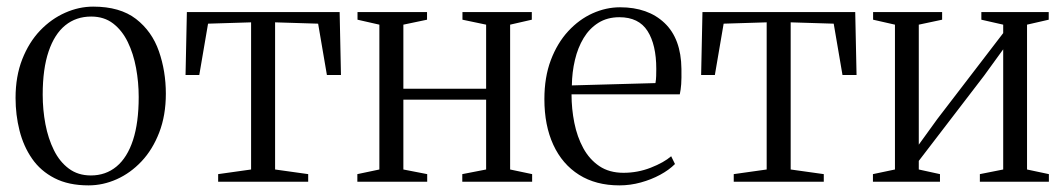

<svg xmlns="http://www.w3.org/2000/svg" viewBox="-20 -549 3209 580"><path d="M27 -253Q27 -318.5 47.2 -370Q67.5 -421.5 101.2 -456.8Q135 -492 176.8 -510.5Q218.5 -529 261.5 -529Q342.5 -529 390.8 -491.8Q439 -454.5 460 -394.2Q481 -334 481 -266Q481 -200.5 461 -148.8Q441 -97 407.5 -61.5Q374 -26 332.5 -7.5Q291 11 247.5 11Q187 11 144.8 -10.8Q102.5 -32.5 76.8 -69.8Q51 -107 39 -154.5Q27 -202 27 -253ZM254.5 -19Q299.5 -19 332 -46Q364.5 -73 381.8 -125.8Q399 -178.5 399 -256Q399 -300.5 391 -343.8Q383 -387 366 -422Q349 -457 321.8 -478Q294.5 -499 255.5 -499Q210 -499 177.2 -472.5Q144.5 -446 126.8 -393.5Q109 -341 109 -263Q109 -217.5 117.2 -174Q125.5 -130.5 142.8 -95.5Q160 -60.5 187.8 -39.8Q215.5 -19 254.5 -19Z M639 0V-23L738.5 -37V-481.5L608.5 -477.5L582 -322.5H540.5L544.5 -512.5H1006L1010 -322.5H967.5L941 -477.5L811 -481.5V-37L911 -23V0Z M1059.5 0V-23L1126 -37V-474.5L1060 -489.5V-512.5H1270V-489.5L1198.5 -474.5V-281H1448.5V-474.5L1377 -489.5V-512.5H1586.5V-489.5L1521 -474.5V-37L1587.5 -23V0H1376.5V-23L1448.5 -37V-248H1198.5V-37L1270.5 -23V0Z M1851 11Q1780 11 1729.2 -21Q1678.5 -53 1651.5 -111.5Q1624.5 -170 1624.5 -249.5Q1624.5 -316 1644 -367.5Q1663.5 -419 1696.5 -454.8Q1729.5 -490.5 1770.2 -508.8Q1811 -527 1853 -527Q1937.5 -527 1987.5 -479.5Q2037.5 -432 2038.5 -341Q2039 -312 2037.8 -294.8Q2036.5 -277.5 2033.5 -264H1706.5Q1706.5 -220 1715 -177.8Q1723.5 -135.5 1742 -101.5Q1760.5 -67.5 1790.5 -47.2Q1820.5 -27 1863.5 -27Q1906.5 -27 1946 -42.5Q1985.5 -58 2007.5 -77L2019 -53.5Q2001 -35.5 1974.2 -21Q1947.5 -6.5 1915.8 2.2Q1884 11 1851 11ZM1707.5 -291 1960 -298Q1962 -309 1962.2 -320Q1962.5 -331 1962.5 -341Q1962.5 -414 1936 -455.5Q1909.5 -497 1851 -497Q1814.5 -497 1787.5 -480Q1760.5 -463 1743 -434Q1725.5 -405 1716.8 -368Q1708 -331 1707.5 -291Z M2196.5 0V-23L2296 -37V-481.5L2166 -477.5L2139.5 -322.5H2098L2102 -512.5H2563.5L2567.5 -322.5H2525L2498.5 -477.5L2368.5 -481.5V-37L2468.5 -23V0Z M2617 0V-23L2683.5 -37V-474.5L2617.5 -489.5V-512.5H2826V-489.5L2755.5 -474.5V-112L2811.5 -189.5L3010.5 -449V-474.5L2944.5 -489.5V-512.5H3148V-489.5L3082.5 -474.5V-37L3148.5 -23V0H2940V-23L3010.5 -37V-400L2952.5 -320L2755.5 -63V-37L2819.5 -23V0Z"/></svg>

Font: Merriweather 120pt Light
Style: Regular
Weight: 300
Version: Version 2.100